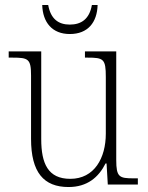

<svg xmlns="http://www.w3.org/2000/svg" viewBox="-20 -743 595 773"><path d="M261 -606C334 -606 371 -653 373 -723H350C340 -666 307 -644 261 -644C215 -644 184 -667 174 -723H150C152 -653 190 -606 261 -606ZM256 10C331 10 377 -29 405 -85H409L414 0H535V-25H518C460 -25 448 -30 448 -99V-536H322V-511H332C397 -511 406 -506 406 -433V-205C406 -107 360 -23 263 -23C173 -23 146 -85 146 -183V-536H15V-511H30C94 -511 105 -506 105 -439V-184C105 -49 156 10 256 10Z"/></svg>

Font: Noto Serif Sinhala SemiCondensed ExtraLight
Style: Regular
Weight: 200
Width: 4
Designer: Jelle Bosma - Monotype Design Team
Foundry: Monotype Imaging Inc.
Version: Version 2.007